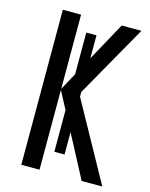

<svg xmlns="http://www.w3.org/2000/svg" viewBox="-109 -784 665 854"><g transform="rotate(15 223.0 -357.0)"><path d="M157 -367 200 -286V-94H247V-197L351 0H446L247 -360V-382L435 -714H344L247 -537V-643H200V-451L157 -372V-714H73V0H157Z"/></g></svg>

Font: Noto Sans UI Condensed
Style: Regular
Weight: 400
Width: 3
Designer: Monotype Design Team
Foundry: Monotype Imaging Inc.
Version: Version 1.901